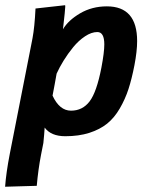

<svg xmlns="http://www.w3.org/2000/svg" viewBox="-43 -519 581 737"><path d="M346.2 -259.3Q357.4 -317.9 357.4 -348.6Q357.4 -396 330.6 -396Q308.1 -396 283.4 -379.6Q258.8 -363.3 238 -337.9Q217.3 -312.5 201.2 -286.4Q185.1 -260.3 174.3 -236.3Q171.9 -222.2 166.7 -194.1Q161.6 -166 158.7 -151.9Q185.5 -94.2 229.5 -94.2Q273.9 -94.2 301 -129.9Q328.1 -165.5 346.2 -259.3ZM79.6 -360.8Q80.1 -362.8 80.8 -367.2Q81.5 -371.6 82 -373.5Q89.8 -414.6 93.3 -486.3Q112.3 -488.3 150.1 -492.7Q188 -497.1 207 -499Q207 -498.5 207.3 -496.6Q207.5 -494.6 207.5 -493.7Q207.5 -483.4 198.7 -406.7Q218.8 -440.9 264.4 -467.8Q310.1 -494.6 367.2 -494.6Q483.4 -494.6 483.4 -361.3Q483.4 -322.8 473.1 -269Q462.9 -216.3 450.2 -177.2Q437.5 -138.2 416.7 -102.5Q396 -66.9 368.2 -44.4Q340.3 -22 299.8 -9Q259.3 3.9 207.5 3.9Q152.8 3.9 128.4 -29.3Q127.9 -22.5 126.5 -2.4Q125 17.6 123.5 29.8Q122.1 37.1 119.1 52Q116.2 66.9 114.7 74.2Q103.5 132.3 98.1 194.3Q78.1 194.8 37.6 196Q-2.9 197.3 -23.4 197.8Q-19.5 144 -5.4 71.3Z"/></svg>

Font: Fantasque Sans Mono
Style: Bold Italic
Weight: 700
Italic angle: -11°
Monospace: yes
Designer: Jany Belluz
Version: Version 1.7.1